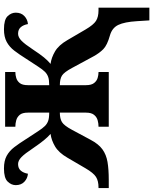

<svg xmlns="http://www.w3.org/2000/svg" viewBox="80 -662 792 993"><g transform="rotate(-90 476.5 -166.0)"><path d="M863 146Q859 81 843.5 49Q828 17 789 6Q739 -8 718.5 -28Q698 -48 681 -79L621 -190Q599 -231 581.5 -242Q564 -253 532 -253V-118Q532 -90 543 -76Q554 -62 569.5 -57.5Q585 -53 598 -53H600V0H317V-53H319Q334 -53 350.5 -57.5Q367 -62 378.5 -76Q390 -90 390 -118V-253Q359 -253 341 -242Q323 -231 301 -190L250 -95Q228 -53 200.5 -33Q173 -13 135 -6.5Q97 0 42 0H0V-53H3Q37 -53 57.5 -66Q78 -79 102 -120L157 -214Q183 -259 215.5 -278Q248 -297 280 -301Q264 -315 247.5 -335Q231 -355 205 -393Q178 -434 160 -451.5Q142 -469 124 -469Q102 -469 90 -455Q78 -441 74 -418Q50 -420 32.5 -436.5Q15 -453 15 -481Q15 -504 33.5 -523Q52 -542 101 -542Q141 -542 166.5 -528Q192 -514 211.5 -488.5Q231 -463 253 -428Q278 -390 293.5 -366Q309 -342 321 -330Q332 -319 347 -313.5Q362 -308 390 -308V-418Q390 -447 378.5 -460.5Q367 -474 350.5 -478.5Q334 -483 319 -483H317V-536H600V-483H598Q585 -483 569.5 -478.5Q554 -474 543 -460.5Q532 -447 532 -418V-308Q560 -308 575 -313.5Q590 -319 601 -330Q613 -342 628.5 -366Q644 -390 669 -428Q691 -463 710.5 -488.5Q730 -514 756 -528Q782 -542 821 -542Q871 -542 889 -523Q907 -504 907 -481Q907 -453 889.5 -436.5Q872 -420 848 -418Q844 -441 832 -455Q820 -469 798 -469Q780 -469 762 -451.5Q744 -434 717 -393Q692 -355 675.5 -335Q659 -315 642 -301Q674 -297 706.5 -278Q739 -259 765 -214L820 -120Q844 -79 864.5 -66Q885 -53 919 -53H933V210H867Z"/></g></svg>

Font: NotoSerif-Bold
Style: Regular
Weight: 700
Designer: Monotype Design Team
Foundry: Monotype Imaging Inc.
Version: Version 2.007; ttfautohint (v1.8) -l 8 -r 50 -G 200 -x 14 -D